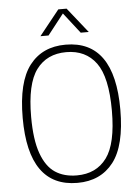

<svg xmlns="http://www.w3.org/2000/svg" viewBox="-62 -992 764 1049"><g transform="rotate(-5 320.0 -467.0)"><path d="M52.5 -370Q52.5 -567.5 122.8 -658.2Q193 -749 320.5 -749Q588 -749 588 -370Q588 -172.5 517.8 -81.8Q447.5 9 320.5 9Q52.5 9 52.5 -370ZM541.5 -368Q541.5 -552 484.2 -630Q427 -708 320.5 -708Q214 -708 156.5 -630.5Q99 -553 99 -372Q99 -247 126 -171.8Q153 -96.5 201.8 -64.2Q250.5 -32 320.5 -32Q427 -32 484.2 -109.5Q541.5 -187 541.5 -368ZM453 -807H409L321 -920L232.5 -807H188L298 -944.5H343.5Z"/></g></svg>

Font: Encode Sans Semi Condensed ExLight
Style: Regular
Weight: 275
Width: 4
Designer: Multiple Designers
Foundry: Impallari Type
Version: Version 2.000